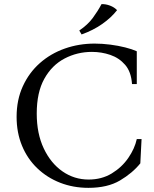

<svg xmlns="http://www.w3.org/2000/svg" viewBox="-20 -890 744 925"><path d="M406 15Q333 15 270 -9.5Q207 -34 159.5 -79.5Q112 -125 86 -188Q60 -251 60 -327Q60 -409 90 -474.5Q120 -540 172 -586Q224 -632 292 -656Q360 -680 436 -680Q473 -680 511.5 -675Q550 -670 583.5 -661.5Q617 -653 639 -643V-485H616Q612 -544 583 -577.5Q554 -611 511.5 -625.5Q469 -640 423 -640Q352 -640 291 -608Q230 -576 193.5 -510.5Q157 -445 157 -343Q157 -246 191 -174.5Q225 -103 281.5 -64Q338 -25 407 -25Q470 -25 518.5 -54.5Q567 -84 598 -129Q629 -174 639 -220H662L656 -103Q618 -56 558 -20.5Q498 15 406 15ZM469 -870Q489 -871 510 -863Q531 -855 544 -841Q516 -805 472.5 -774.5Q429 -744 373 -724L362 -743Q403 -771 427 -803.5Q451 -836 469 -870Z"/></svg>

Font: Bona Nova SC
Style: Regular
Weight: 400
Designer: Mateusz Machalski
Foundry: Capitalics
Version: Version 4.001; ttfautohint (v1.8.4.7-5d5b)